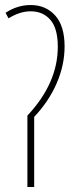

<svg xmlns="http://www.w3.org/2000/svg" viewBox="-20 -744 308 764"><path d="M237 -559Q237 -485 205.5 -412.5Q174 -340 116 -279V0H89V-284Q210 -413 210 -558Q210 -631 180.5 -665Q151 -699 102 -699Q59 -699 14 -671L2 -693Q49 -724 102 -724Q162 -724 199.5 -682.5Q237 -641 237 -559Z"/></svg>

Font: Noto Sans Display Thin Cond
Style: Regular
Weight: 250
Width: 3
Designer: Monotype Design team
Foundry: Monotype Imaging Inc.
Version: Version 1.000